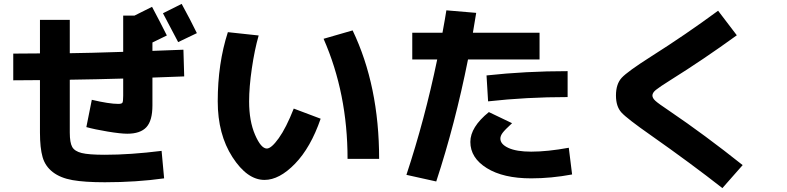

<svg xmlns="http://www.w3.org/2000/svg" viewBox="-20 -870 4040 985"><path d="M185 -768H338V-597Q431 -598 612 -604V-790H670L760 -835Q801 -758 836 -688L762 -652V-609L921 -615L925 -478Q817 -474 762 -472V-329Q762 -251 731 -217.5Q700 -184 633 -184Q599 -184 532.5 -195Q466 -206 423 -218L451 -358Q540 -337 587 -337Q604 -337 608 -343Q612 -349 612 -379V-467Q476 -463 338 -461V-190Q338 -138 350.5 -116Q363 -94 399 -85Q435 -76 518 -76Q649 -76 809 -96L822 45Q680 65 518 65Q414 65 352 54Q290 43 251 13Q212 -17 198.5 -64Q185 -111 185 -190V-459Q162 -459 116.5 -458.5Q71 -458 48 -458V-595Q71 -595 116.5 -595.5Q162 -596 185 -596ZM990 -700 894 -654Q840 -758 816 -802L912 -850Q958 -766 990 -700Z M1640 -671 1789 -714Q1925 -430 1925 -55H1763Q1763 -391 1640 -671ZM1307 -688Q1286 -615 1272 -519Q1258 -423 1258 -350Q1258 -249 1288.5 -178.5Q1319 -108 1349 -108Q1372 -108 1410 -161Q1448 -214 1487 -313L1625 -261Q1574 -113 1493.5 -30Q1413 53 1337 53Q1248 53 1172.5 -64Q1097 -181 1097 -350Q1097 -544 1149 -705Z M2892 -372Q2681 -372 2484 -350L2476 -483Q2677 -505 2892 -505ZM2898 -112 2915 25Q2808 45 2705 45Q2562 45 2477.5 -7.5Q2393 -60 2393 -142Q2393 -218 2488 -295L2607 -238Q2570 -204 2558.5 -188.5Q2547 -173 2547 -159Q2547 -130 2588.5 -111Q2630 -92 2705 -92Q2789 -92 2898 -112ZM2095 -565V-702H2250Q2264 -778 2270 -817L2423 -804Q2418 -770 2406 -702H2748V-565H2381Q2315 -234 2218 61L2065 27Q2159 -257 2223 -565Z M3664 -815 3760 -689Q3589 -565 3421 -460Q3362 -423 3344.5 -408.5Q3327 -394 3327 -380Q3327 -367 3342 -353Q3357 -339 3414 -301Q3594 -179 3790 -23L3686 95Q3528 -29 3319 -176Q3196 -262 3168 -293Q3140 -324 3140 -380Q3140 -439 3169.5 -471Q3199 -503 3320 -580Q3497 -692 3664 -815Z"/></svg>

Font: Mplus 1p ExtraBold
Style: Regular
Weight: 800
Version: Version 1.061